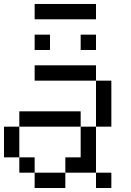

<svg xmlns="http://www.w3.org/2000/svg" viewBox="-20 -943 655 963"><path d="M153.8 -846.2V-923.1H461.5V-846.2ZM153.8 -692.3V-769.2H230.8V-692.3ZM384.6 -692.3V-769.2H461.5V-692.3ZM153.8 0V-76.9H307.7V0ZM461.5 0V-76.9H538.5V0ZM76.9 -76.9V-153.8H153.8V-76.9ZM0 -153.8V-307.7H76.9V-153.8ZM307.7 -76.9V-153.8H384.6V-307.7H461.5V-76.9ZM76.9 -307.7V-384.6H384.6V-307.7ZM461.5 -307.7V-538.5H538.5V-307.7ZM153.8 -538.5V-615.4H461.5V-538.5Z"/></svg>

Font: Mintsoda - Lime Green 13x16
Style: Regular
Weight: 400
Designer: Mintsoda-15
Version: Version 1.0